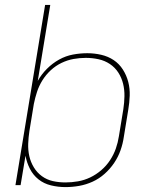

<svg xmlns="http://www.w3.org/2000/svg" viewBox="-20 -755 640 783"><path d="M247 8Q217 8 188 1Q159 -6 137 -23.5Q115 -41 102 -66.5Q89 -92 84 -120L64 0H43L164 -735H185L134 -425Q149 -452 171.5 -474.5Q194 -497 221 -512Q248 -527 277.5 -532.5Q307 -538 336 -538Q365 -538 393 -531.5Q421 -525 443.5 -510Q466 -495 481 -471.5Q496 -448 503 -421Q510 -394 509 -365Q508 -336 503 -307L485 -197Q481 -169 471.5 -142Q462 -115 445.5 -90.5Q429 -66 406.5 -46Q384 -26 357.5 -14Q331 -2 303 3Q275 8 247 8ZM247 -11Q272 -11 298 -15.5Q324 -20 348 -31.5Q372 -43 393 -61Q414 -79 429 -102Q444 -125 452.5 -149.5Q461 -174 465 -200L483 -310Q487 -336 487.5 -362.5Q488 -389 482 -413.5Q476 -438 462.5 -459Q449 -480 428 -494Q407 -508 381.5 -513.5Q356 -519 330 -519Q305 -519 280 -514.5Q255 -510 231 -498.5Q207 -487 187 -468.5Q167 -450 153 -427.5Q139 -405 131 -380.5Q123 -356 118 -331L100 -221Q96 -195 95 -169Q94 -143 99.5 -118.5Q105 -94 118 -72.5Q131 -51 151 -36.5Q171 -22 195.5 -16.5Q220 -11 247 -11Z"/></svg>

Font: Iosevka Curly ThExObl
Style: Regular
Weight: 100
Width: 7
Italic angle: -9°
Monospace: yes
Designer: Belleve Invis
Foundry: Belleve Invis
Version: Version 11.1.0; ttfautohint (v1.8.3)